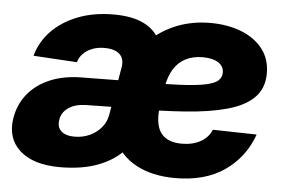

<svg xmlns="http://www.w3.org/2000/svg" viewBox="-44 -606 1007 678"><g transform="rotate(5 459.5 -266.5)"><path d="M190.4 8.8Q96.2 8.8 48.1 -34.2Q0 -77.1 11.7 -149.9Q20 -198.7 49.1 -234.9Q78.1 -271 125.7 -291.7Q173.3 -312.5 237.3 -313.5Q262.7 -313.5 287.6 -314Q312.5 -314.5 338.1 -314.7Q363.8 -314.9 391.6 -315.4L377.4 -219.7Q348.6 -219.2 319.8 -218.8Q291 -218.3 262.7 -217.8Q224.1 -216.8 200.9 -200.4Q177.7 -184.1 173.8 -158.2Q169.4 -131.3 185.3 -117.2Q201.2 -103 231.9 -103Q261.2 -103 285.9 -114.3Q310.5 -125.5 327.1 -145.5Q343.8 -165.5 348.1 -191.9L377 -362.3Q381.8 -392.1 364.7 -408.2Q347.7 -424.3 310.1 -424.3Q287.1 -424.3 268.1 -417Q249 -409.7 236.1 -396.7Q223.1 -383.8 217.8 -365.7L63.5 -375Q77.1 -425.3 114 -463.4Q150.9 -501.5 206.8 -523.2Q262.7 -544.9 333 -544.9Q400.9 -544.9 442.6 -523.2Q484.4 -501.5 500.5 -461.9Q516.6 -422.4 507.8 -368.7L476.6 -179.7L468.3 -173.8Q456.1 -117.7 420.2 -76.7Q384.3 -35.6 326.7 -13.4Q269 8.8 190.4 8.8ZM599.1 11.7Q517.1 11.7 460 -19.3Q402.8 -50.3 377.2 -109.6Q351.6 -168.9 362.3 -253.4Q370.1 -318.8 396.5 -372.3Q422.9 -425.8 464.4 -464.6Q505.9 -503.4 559.6 -524.2Q613.3 -544.9 676.3 -544.9Q735.8 -544.9 784.4 -526.4Q833 -507.8 861.3 -471.9Q889.6 -436 889.6 -384.8Q889.6 -332 857.4 -299.3Q825.2 -266.6 763.7 -249.3Q702.1 -231.9 614.5 -225.6Q526.9 -219.2 416 -219.2L432.1 -314.9Q527.3 -314.9 586.9 -317.9Q646.5 -320.8 678.5 -327.6Q710.4 -334.5 722.4 -345.9Q734.4 -357.4 734.4 -374Q734.4 -396.5 714.6 -409.2Q694.8 -421.9 659.7 -421.9Q625 -421.9 599.1 -408.7Q573.2 -395.5 557.1 -369.6Q541 -343.8 534.2 -304.7Q531.7 -290 528.6 -271Q525.4 -252 523.2 -234.4Q521 -216.8 521 -205.6Q521 -156.2 544.2 -133.8Q567.4 -111.3 611.3 -111.3Q651.4 -111.3 679.2 -127.4Q707 -143.6 716.8 -169.9L872.6 -166.5Q843.8 -85 774.4 -36.6Q705.1 11.7 599.1 11.7Z"/></g></svg>

Font: Inter 20pt ExtraBold
Style: Italic
Weight: 800
Italic angle: -9.3988°
Version: Version 4.001;git-66647c0bb